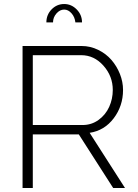

<svg xmlns="http://www.w3.org/2000/svg" viewBox="-20 -940 689 960"><path d="M245.1 -828.1H211.9Q211.9 -866.2 238 -893.1Q264.2 -919.9 300.8 -919.9Q336.9 -919.9 363.5 -892.8Q390.1 -865.7 390.1 -828.1H356.9Q354 -855 337.6 -873.5Q321.3 -892.1 300.8 -892.1Q279.3 -892.1 262.2 -872.6Q245.1 -853 245.1 -828.1ZM92.8 0V-710H388.2Q431.6 -710 470.9 -690.7Q510.3 -671.4 537.1 -640.4Q564 -609.4 579.6 -570.1Q595.2 -530.8 595.2 -490.2Q595.2 -410.2 548.6 -348.6Q502 -287.1 428.2 -275.9L605 0H545.9L374 -268.1H144V0ZM144 -314.9H393.1Q437.5 -314.9 472.7 -340.3Q507.8 -365.7 525.9 -405.5Q543.9 -445.3 543.9 -490.2Q543.9 -559.1 497.3 -611.6Q450.7 -664.1 386.2 -664.1H144Z"/></svg>

Font: Rawline Light
Style: Regular
Weight: 300
Designer: Matt McInerney, Pablo Impallari, Rodrigo Fuenzalida
Foundry: Matt McInerney, Pablo Impallari, Rodrigo Fuenzalida
Version: Version 4.020;PS 004.020;hotconv 1.0.88;makeotf.lib2.5.64775